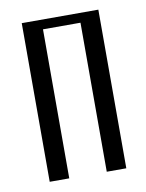

<svg xmlns="http://www.w3.org/2000/svg" viewBox="-64 -542 450 590"><g transform="rotate(-10 161.5 -247.5)"><path d="M283 -495V0H222V-465H105V0H44V-495Z"/></g></svg>

Font: Moniqa Paragraph
Style: Regular
Weight: 400
Designer: Rajesh Rajput
Foundry: Rajesh Rajput
Version: Version 1.000